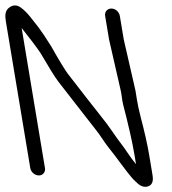

<svg xmlns="http://www.w3.org/2000/svg" viewBox="-83 -687 645 719"><path d="M310.7 -627.5 325.4 -539.1 369.6 -345.8C372.8 -331.1 373.6 -315.2 377.7 -297.3C398.7 -216.2 412.8 -153.6 420.3 -108.5L426.4 -72C416.2 -84.3 403.8 -101.1 392.4 -118.2L382.6 -132.5L382.4 -132.8C334.6 -195.3 337.5 -199.3 288.3 -260.4C267.6 -286.1 228.6 -336.2 171.3 -410.4C161.3 -423.3 139.8 -458.4 108.6 -513.7L108.4 -514L108.2 -514.3C89.4 -544.4 74 -567.6 61.4 -584.3C40.9 -609.2 21.6 -639.8 -6 -659.3C-20.3 -669.4 -35.6 -668.8 -48.1 -658.9C-65.2 -647.1 -64.3 -626.3 -61 -606.5L30.4 -57.5C32.9 -42.5 47.5 -30 62.5 -30C77.5 -30 87.9 -42.5 85.4 -57.5L-1.9 -582.1C22.4 -552 56.1 -507.4 67.6 -490.1C100.8 -433.7 122.9 -397.4 136.2 -380.4C168.6 -339 215.3 -278.7 248.6 -235.9C262.7 -217.8 286.4 -188.5 297.3 -171.5C312.4 -148 332.8 -122.5 349.4 -101.5L359.7 -87.5L359.9 -87.2C368.3 -76.6 384.2 -54.2 394 -42.1C403.7 -30.3 413.7 -16.5 426 -6.2C430.1 -2.7 447.4 18.5 470.9 11C495.6 3 489.5 -23.6 486.5 -41.5L475.3 -108.5C469.1 -145.6 458.8 -191.4 444.4 -246.1C430 -300.5 427.1 -334.6 424.2 -348.2L380.5 -538.9L365.7 -627.5C363.3 -642 349.9 -655 334.1 -655C319.2 -655 308.1 -643.1 310.7 -627.5Z"/></svg>

Font: MewTooHand
Style: BdCondLta
Weight: 400
Designer: Mew Too, Robert Jablonski
Version: Version 0.77